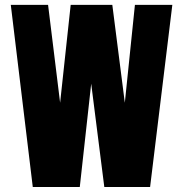

<svg xmlns="http://www.w3.org/2000/svg" viewBox="-20 -752 736 772"><path d="M111.8 0 23.4 -732.4H173.3L221.7 -338.9L264.2 -732.4H431.6L481.9 -338.9L522.5 -732.4H672.9L583.5 0H399.4L346.7 -415.5L300.8 0Z"/></svg>

Font: Anton SC
Style: Regular
Weight: 400
Designer: Vernon Adams
Foundry: Vernon Adams
Version: Version 2.116; ttfautohint (v1.8.4.7-5d5b)